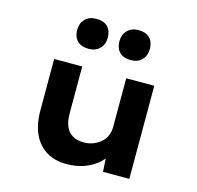

<svg xmlns="http://www.w3.org/2000/svg" viewBox="-116 -926 1084 1058"><g transform="rotate(15 426.5 -397.0)"><path d="M353 11Q286 11 238 -18Q190 -47 164 -102.5Q138 -158 138 -237V-531H298V-264Q298 -220 310.5 -190Q323 -160 349 -144.5Q375 -129 415 -129Q442 -129 466 -138Q490 -147 509 -163Q528 -179 538.5 -202Q549 -225 549 -253V-531H709V0H559L552 -109L581 -121Q569 -87 537.5 -56.5Q506 -26 458.5 -7.5Q411 11 353 11ZM547 -634Q505 -634 482.5 -656.5Q460 -679 460 -720Q460 -757 483.5 -781Q507 -805 547 -805Q588 -805 610.5 -783Q633 -761 633 -720Q633 -682 610 -658Q587 -634 547 -634ZM306 -634Q264 -634 241.5 -656.5Q219 -679 219 -720Q219 -757 242.5 -781Q266 -805 306 -805Q348 -805 370.5 -783Q393 -761 393 -720Q393 -682 369.5 -658Q346 -634 306 -634Z"/></g></svg>

Font: Lexend Giga
Style: Bold
Weight: 700
Version: Version 1.007